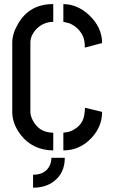

<svg xmlns="http://www.w3.org/2000/svg" viewBox="-20 -708 534 910"><path d="M136.7 181.6V120.1Q195.3 120.1 215.8 76.2Q223.6 59.6 223.6 40H287.1Q287.1 112.3 234.4 152.3Q195.3 181.6 136.7 181.6ZM38.1 -176.8Q38.1 -120.1 80.1 -66.4Q136.7 3.9 232.4 4.9V-79.1Q165 -79.1 134.8 -138.7Q124 -160.2 124 -176.8V-505.9Q124 -540 153.3 -571.3Q185.5 -603.5 232.4 -604.5V-688.5Q121.1 -689.5 66.4 -596.7Q38.1 -548.8 38.1 -505.9ZM280.3 4.9Q358.4 4.9 414.1 -54.7Q463.9 -108.4 463.9 -177.7L382.8 -197.3Q382.8 -186.5 381.8 -181.6Q379.9 -159.2 376 -148.4Q367.2 -120.1 343.3 -102.5Q319.3 -85 299.8 -82L280.3 -79.1ZM280.3 -604.5Q280.3 -604.5 308.6 -597.7Q357.4 -577.1 376 -529.3Q379.9 -517.6 381.8 -498V-482.4L463.9 -503.9Q463.9 -578.1 402.3 -636.7Q345.7 -688.5 280.3 -688.5Z"/></svg>

Font: Post No Bills Jaffna SemiBold
Style: Regular
Weight: 600
Designer: Kosala Senevirathne, Siva Puranthara, Lasantha Premarathna, Tharique Azeez
Foundry: Mooniak
Version: Version 1.220 ; ttfautohint (v1.6)